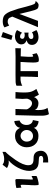

<svg xmlns="http://www.w3.org/2000/svg" viewBox="1208 -1886 867 3324"><g transform="rotate(-90 1642.0 -223.5)"><path d="M258 -112V-26Q243 -14 187 0Q133 14 109 12Q97 10 97 -52Q97 -64 99 -122Q100 -131 101 -147Q102 -163 102 -172Q102 -188 104 -219Q106 -250 106 -265Q106 -283 104 -291Q102 -299 101.5 -299Q101 -299 96 -299Q90 -299 73.5 -293.5Q57 -288 56 -287L50 -374Q101 -390 175 -391Q201 -396 204 -373Q206 -338 201 -244Q196 -126 196 -117Q196 -90 199 -89Q208 -85 258 -112Z M694 51Q694 97 662.5 129.5Q631 162 576 172Q543 177 492 177V87Q532 92 549 91Q606 88 606 54Q606 16 557 16Q459 14 421 -4Q359 -32 348 -121Q346 -141 346 -152Q346 -241 401 -347Q455 -448 527 -508Q488 -501 450 -512Q419 -521 395 -537Q448 -607 453 -613Q459 -607 489 -593Q521 -585 551 -585Q592 -585 634 -599Q643 -602 658 -608Q673 -614 675 -615V-563Q620 -511 535 -388Q444 -255 444 -168Q444 -152 447 -138Q456 -96 499 -83Q520 -76 574 -76Q630 -76 662 -42Q694 -8 694 51Z M1226 -88 1207 10Q1169 10 1135 -11Q1095 -33 1092 -73Q1057 8 949 8Q855 8 803 -53Q755 -108 755 -197Q755 -274 805 -333Q860 -397 949 -397Q1005 -397 1039 -375Q1067 -356 1093 -310Q1096 -354 1138 -384Q1172 -409 1209 -409L1218 -319Q1141 -289 1141 -196Q1141 -163 1154 -138Q1175 -94 1226 -88ZM1054 -196Q1054 -240 1023 -271Q992 -303 949 -302Q911 -300 882 -270Q853 -238 853 -196Q853 -147 880 -116.5Q907 -86 950 -86Q994 -86 1024 -117Q1054 -148 1054 -196Z M1765 -28 1666 16Q1655 4 1623 -67Q1614 -40 1590 -19Q1558 8 1517 8Q1476 8 1445 -8Q1409 -27 1401 -59Q1401 -46 1400.5 -31Q1400 -16 1399.5 -8Q1399 0 1399 4Q1399 119 1438 165L1329 190Q1306 156 1302 85Q1300 64 1302 -41Q1304 -86 1311 -390H1418L1411 -198Q1415 -172 1443 -141Q1478 -103 1516 -103Q1556 -103 1580 -146Q1599 -180 1596 -199Q1592 -226 1592 -269Q1592 -305 1599 -390L1711 -389Q1703 -307 1703 -244Q1703 -181 1710 -146Q1721 -87 1765 -28Z M2470 -392 2469 -296Q2398 -299 2329 -299Q2325 -260 2321 -170Q2318 -83 2330 -83Q2339 -83 2364 -99Q2369 -88 2384 -23Q2329 15 2270 15Q2262 15 2246 13Q2222 8 2222 -85Q2222 -109 2225 -172Q2225 -185 2226.5 -204Q2228 -223 2229.5 -251.5Q2231 -280 2232 -302Q2151 -300 2073 -302V0H1971Q1976 -63 1979 -302H1920Q1897 -300 1878 -295Q1830 -281 1820 -271V-324Q1821 -340 1821 -373L1823 -374Q1826 -375 1831.5 -377Q1837 -379 1844.5 -381Q1852 -383 1862 -384.5Q1872 -386 1882 -387Q1924 -390 2322 -388Q2405 -388 2470 -392Z M2663 -637 2750 -607 2687 -440 2614 -460ZM2746 -104 2784 -27Q2742 4 2667 9Q2619 11 2579 -13Q2532 -42 2528 -92Q2520 -175 2608 -196Q2536 -222 2536 -289Q2536 -334 2575 -365Q2615 -398 2672 -398Q2738 -398 2784 -363L2737 -275Q2711 -310 2673 -310Q2646 -310 2637 -290Q2632 -278 2632 -271Q2632 -236 2685 -230Q2709 -227 2740 -237V-163Q2696 -171 2670 -163Q2626 -149 2630 -113Q2633 -80 2673 -80Q2711 -80 2746 -104Z M3284 -43Q3285 -33 3268 -16Q3251 1 3234 8Q3222 13 3196 9Q3164 4 3154 -9Q3130 -40 3108 -137Q3075 -282 3063 -321Q3004 -160 2943 0H2834Q2837 -10 3017 -445Q3002 -485 2995 -495Q2977 -520 2940 -524Q2914 -527 2889 -515Q2884 -512 2875 -506.5Q2866 -501 2862 -499L2830 -579Q2865 -610 2937 -610Q2974 -610 3010 -598Q3063 -580 3106 -480Q3121 -443 3153 -343Q3153 -342 3190 -202Q3219 -93 3234 -66Q3248 -42 3284 -43Z"/></g></svg>

Font: GFS Neohellenic Rg
Style: Bold
Weight: 700
Designer: Designed by Takis Katsoulidis and George D. Matthiopoulos.
Foundry: Designed by Takis Katsoulidis and George D. Matthiopoulos.
Version: Version 1.0